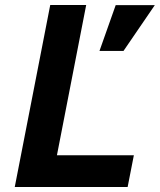

<svg xmlns="http://www.w3.org/2000/svg" viewBox="-20 -749 642 769"><path d="M39.1 0H491.2L516.1 -127H208L325.2 -729H181.2ZM378.4 -544.9H474.6L600.1 -728.5H443.4Z"/></svg>

Font: Hack
Style: Bold Oblique
Weight: 700
Italic angle: -12°
Monospace: yes
Designer: Christopher Simpkins
Foundry: Christopher Simpkins
Version: Version 2.010